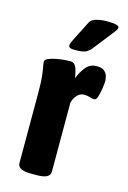

<svg xmlns="http://www.w3.org/2000/svg" viewBox="-114 -790 565 847"><g transform="rotate(15 168.5 -366.0)"><path d="M115 2Q55 2 55 -30V-349Q55 -399 52 -426Q49 -453 46 -466.5Q43 -480 43 -490Q43 -499 56.5 -505Q70 -511 89.5 -515Q109 -519 127.5 -520.5Q146 -522 155 -522Q171 -522 178.5 -510.5Q186 -499 189 -483.5Q192 -468 195 -455Q206 -484 224.5 -507.5Q243 -531 275 -531Q298 -531 309 -521.5Q320 -512 323.5 -499.5Q327 -487 327 -477Q327 -467 324 -445.5Q321 -424 315.5 -405.5Q310 -387 301 -387Q290 -387 279.5 -391Q269 -395 254 -395Q241 -395 231 -388.5Q221 -382 213.5 -370.5Q206 -359 203 -345V-30Q203 2 143 2ZM162 -575Q145 -575 139 -578.5Q133 -582 133 -590Q133 -598 146 -622.5Q159 -647 189 -707Q196 -722 218.5 -728Q241 -734 268 -734Q322 -734 322 -720Q322 -716 319.5 -711Q317 -706 309 -695.5Q301 -685 283 -662.5Q265 -640 234 -600Q227 -591 213.5 -583Q200 -575 162 -575Z"/></g></svg>

Font: Asap Condensed VF Beta
Style: Regular
Weight: 400
Designer: Pablo Cosgaya
Foundry: Omnibus-Type
Version: Version 1.008